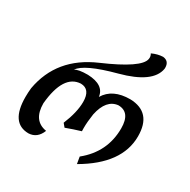

<svg xmlns="http://www.w3.org/2000/svg" viewBox="-182 -982 1166 1178"><g transform="rotate(30 401.0 -393.0)"><path d="M513.7 24.4 505.4 -24.4Q639.6 -132.8 639.6 -301.3Q639.6 -414.6 554.2 -415.5Q472.7 -407.2 447.8 -290Q439 -232.9 439 -188L439.5 -165.5Q387.2 -149.9 336.4 -130.9L316.4 -154.8Q356.4 -252 356.4 -324.7Q356.4 -414.6 288.1 -415.5Q168.5 -409.2 148.9 -196.3Q148.9 -73.7 248 -57.6Q222.7 7.3 161.6 9.8Q34.2 8.8 34.2 -175.3Q34.2 -204.6 37.6 -238.3Q80.1 -478 320.8 -582Q561.5 -686 573.2 -754.4L574.2 -764.2Q574.2 -778.8 566.4 -790.5Q604.5 -808.6 643.1 -810.1Q687.5 -805.2 687.5 -757.8L687 -750Q667.5 -640.1 456.5 -583.7Q245.6 -527.3 208 -467.8Q230 -483.9 298.8 -483.9Q414.6 -479.5 424.3 -399.9Q474.6 -483.9 599.1 -483.9Q753.4 -479.5 753.4 -310.1Q753.4 -114.7 513.7 24.4Z"/></g></svg>

Font: Kelvinch
Style: Bold Italic
Weight: 700
Italic angle: -10°
Designer: Paul James Miller
Foundry: High-Logic / Made with FontCreator
Version: Version 3.30 September 23, 2016